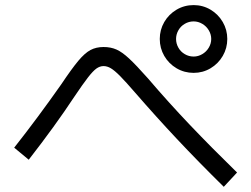

<svg xmlns="http://www.w3.org/2000/svg" viewBox="-20 -762 978 747"><path d="M601.6 -610.4Q601.6 -646 619.1 -676.3Q636.7 -706.5 667 -724.4Q697.3 -742.2 733.4 -742.2Q769 -742.2 799.1 -724.4Q829.1 -706.5 846.7 -676.3Q864.3 -646 864.3 -610.4Q864.3 -574.7 846.7 -544.4Q829.1 -514.2 799.1 -496.3Q769 -478.5 733.4 -478.5Q697.3 -478.5 667 -496.3Q636.7 -514.2 619.1 -544.4Q601.6 -574.7 601.6 -610.4ZM801.8 -610.4Q801.8 -628.4 792.2 -644.3Q782.7 -660.2 766.8 -669.4Q751 -678.7 733.4 -678.7Q714.8 -678.7 699 -669.4Q683.1 -660.2 674.1 -644.3Q665 -628.4 665 -610.4Q665 -592.3 674.1 -576.4Q683.1 -560.5 699 -551.3Q714.8 -542 733.4 -542Q751 -542 766.8 -551.3Q782.7 -560.5 792.2 -576.4Q801.8 -592.3 801.8 -610.4ZM505.9 -401.4Q468.8 -444.3 447.3 -466.1Q425.8 -487.8 411.4 -496.3Q397 -504.9 382.8 -504.9Q368.7 -504.9 355.2 -495.4Q341.8 -485.8 322.3 -460.7Q302.7 -435.5 268.6 -384.8Q194.8 -272.9 91.8 -140.6L35.2 -187.5Q126.5 -303.2 218.8 -434.6Q259.3 -495.1 284.7 -525.4Q310.1 -555.7 332 -567.4Q354 -579.1 382.8 -579.1Q411.1 -579.1 433.1 -569.3Q455.1 -559.6 482.2 -534.4Q509.3 -509.3 555.7 -457Q635.3 -363.8 718.8 -276.1Q802.2 -188.5 902.3 -90.8L850.6 -35.2Q750 -134.3 668.5 -221.2Q586.9 -308.1 505.9 -401.4Z"/></svg>

Font: Pretendard JP
Style: Regular
Weight: 400
Designer: Base glyphs from Inter by Rasmus Andersson; Hangeul glyphs from Noto Sans CJK(Source Han Sans) by Jang Soo-young and Kan
Foundry: Kil Hyung-jin
Version: Version 1.309